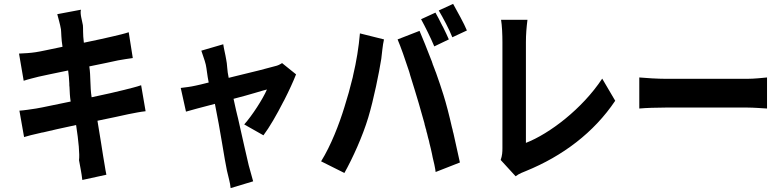

<svg xmlns="http://www.w3.org/2000/svg" viewBox="-20 -864 4040 989"><path d="M528 36C521 4 517 -32 511 -62C507 -93 495 -160 482 -242C553 -256 604 -268 642 -276C673 -282 707 -289 730 -291L707 -425C685 -417 651 -409 620 -401C584 -392 524 -378 452 -363C443 -418 448 -472 440 -522C506 -535 555 -546 588 -553C612 -557 646 -563 664 -565L643 -698C623 -691 589 -683 563 -677C534 -670 480 -658 412 -644C406 -689 409 -720 407 -734C403 -758 391 -794 397 -814L275 -791C281 -767 289 -742 294 -713C296 -697 295 -665 302 -623C233 -609 191 -599 163 -595C138 -591 103 -589 78 -588L102 -448C129 -457 153 -462 179 -469C203 -474 261 -487 331 -501C334 -479 336 -457 337 -434V-425L338 -415C339 -390 340 -366 344 -341C263 -325 203 -311 166 -305C140 -301 101 -295 80 -294L104 -158C122 -164 152 -171 187 -179C189 -179 192 -180 195 -181L202 -182C239 -191 301 -205 372 -220C385 -136 391 -68 387 -39C392 -10 400 26 404 63L528 36Z M1284 70C1278 50 1266 4 1261 -13C1252 -53 1229 -150 1206 -255L1203 -267C1201 -276 1198 -286 1196 -296L1192 -314C1189 -328 1186 -341 1183 -355C1270 -377 1336 -399 1355 -403C1334 -354 1279 -269 1238 -223L1337 -167C1368 -208 1406 -274 1439 -339L1444 -348C1469 -397 1491 -445 1505 -481L1433 -539C1422 -532 1411 -526 1396 -523C1368 -515 1276 -491 1182 -469L1170 -466C1166 -465 1162 -464 1158 -463C1149 -502 1151 -534 1145 -558C1141 -584 1133 -613 1130 -636L1017 -603C1023 -582 1034 -557 1040 -531C1045 -509 1047 -478 1055 -439C1018 -430 1000 -425 988 -423C962 -417 936 -414 911 -411L938 -289C962 -296 1017 -311 1087 -329C1115 -193 1137 -39 1149 15C1155 43 1166 78 1168 105L1284 70Z M2385 -707C2371 -742 2335 -806 2314 -844L2240 -810C2262 -773 2294 -713 2310 -672L2385 -707ZM2292 -661C2285 -678 2274 -700 2263 -723L2258 -732C2246 -757 2233 -781 2223 -799L2149 -765C2170 -727 2200 -666 2217 -625L2292 -661ZM2349 -27C2340 -69 2328 -122 2316 -176L2313 -187L2311 -197L2308 -208C2294 -270 2278 -332 2264 -376C2254 -409 2240 -449 2226 -489L2222 -499C2221 -503 2219 -506 2218 -510L2214 -520C2213 -523 2212 -527 2210 -530L2207 -540C2206 -542 2205 -544 2205 -546L2201 -556C2179 -613 2157 -668 2141 -705L2028 -661C2045 -621 2066 -561 2087 -497L2090 -487L2093 -476C2109 -426 2124 -375 2137 -332C2146 -299 2156 -265 2166 -230L2168 -220L2171 -210C2171 -209 2172 -207 2172 -205L2175 -196C2176 -192 2176 -189 2177 -186L2180 -176C2183 -163 2186 -150 2190 -137L2192 -127C2197 -109 2201 -90 2205 -72L2207 -62L2209 -52C2212 -41 2214 -29 2217 -18L2219 -8C2221 2 2223 12 2224 22L2349 -27ZM1877 -259C1905 -352 1933 -491 1944 -561C1947 -583 1951 -633 1958 -661L1834 -692C1828 -622 1816 -547 1799 -476L1797 -466C1784 -412 1769 -359 1754 -312C1727 -224 1685 -115 1634 -33L1754 27C1796 -48 1848 -162 1877 -259Z M2689 17C2878 -60 3039 -181 3149 -345L3082 -459C2979 -303 2810 -175 2689 -128V-647C2689 -686 2692 -723 2697 -762H2561C2566 -733 2568 -685 2568 -647V-101C2568 -80 2567 -63 2559 -40L2636 44C2655 29 2678 22 2689 17Z M3931 -465C3910 -463 3866 -458 3828 -458H3411C3370 -458 3302 -462 3273 -465V-305C3303 -308 3366 -310 3411 -310H3828C3862 -310 3912 -306 3931 -305V-465Z"/></svg>

Font: Glow Sans TC Compressed
Style: Bold
Weight: 700
Width: 2
Designer: Ryoko NISHIZUKA (kana, bopomofo & ideographs); Paul D. Hunt (Latin, Greek & Cyrillic); Sandoll Communications, Soo-young
Version: Version 0.93